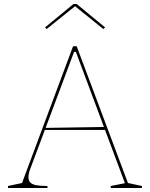

<svg xmlns="http://www.w3.org/2000/svg" viewBox="-20 -939 749 959"><path d="M20 0V-10L90 -25L345 -708H363L619 -25L689 -10V0H533V-10L604 -24L359 -680H350L134 -103Q128 -89 125 -76Q122 -63 122 -54Q122 -38 131 -28Q140 -18 161 -14Q182 -10 217 -10V0ZM195 -290V-300L511 -305V-290ZM213 -794 205 -802 347 -919H363L505 -802L496 -794L355 -908Z"/></svg>

Font: Kalnia Thin Thin
Style: Regular
Weight: 250
Version: Version 1.105